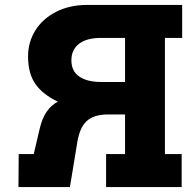

<svg xmlns="http://www.w3.org/2000/svg" viewBox="-20 -760 787 780"><path d="M650 -606V-134H718V0H411V-134H488V-295H419Q360 -295 331 -267Q302 -239 293 -176L264 0H55L56 -134H117L142 -240Q161 -319 215 -347Q154 -376 124 -418.5Q94 -461 94 -532Q94 -588 123 -635.5Q152 -683 207 -711.5Q262 -740 335 -740H720V-606ZM488 -606H391Q332 -606 301 -582Q270 -558 270 -515Q270 -471 302 -449Q334 -427 391 -427H488Z"/></svg>

Font: Arvo
Style: Bold
Weight: 700
Designer: Anton Koovit (Cyrillic Expansion: Cyreal)
Foundry: Anton Koovit, Yassin Baggar
Version: Version 3.000